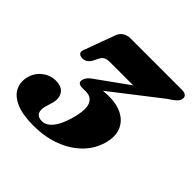

<svg xmlns="http://www.w3.org/2000/svg" viewBox="-180 -870 1055 1055"><g transform="rotate(45 348.0 -342.0)"><path d="M322 -364.5 310 -380.5Q320.5 -384 332.2 -386Q344 -388 357.2 -389.5Q370.5 -391 385.5 -391Q456.5 -393.5 502.5 -369.5Q548.5 -345.5 565.5 -300.8Q582.5 -256 565 -196Q546 -131.5 497.5 -84Q449 -36.5 378 -10Q307 16.5 218.5 16.5Q135 16.5 85.2 -5Q35.5 -26.5 16.5 -62.2Q-2.5 -98 6.5 -141.5Q16.5 -188.5 52.2 -217.2Q88 -246 130.5 -246Q179.5 -246 198 -217.2Q216.5 -188.5 204 -145.5L191 -101.5Q183 -69.5 194 -51.5Q205 -33.5 234.5 -33.5Q256 -33.5 275.8 -48.2Q295.5 -63 312.8 -94Q330 -125 343 -174Q364 -252 348 -286Q332 -320 293 -320H260.5Q244 -320 235.2 -328.2Q226.5 -336.5 232 -354Q236 -366.5 245.5 -377.5Q255 -388.5 272 -399.5L536.5 -590L521 -528H268.5Q247.5 -528 235 -521.5Q222.5 -515 214 -500L197.5 -467Q190 -453 177.5 -444Q165 -435 147.5 -435Q129.5 -435.5 121.2 -445.2Q113 -455 121.5 -475L188 -656Q196 -676.5 214.5 -688.2Q233 -700 258.5 -700H659Q680.5 -700 689.8 -689.2Q699 -678.5 693.5 -662Q689.5 -648.5 675.2 -636.2Q661 -624 634.5 -607Z"/></g></svg>

Font: Fraunces Black
Style: Italic
Weight: 900
Italic angle: -16°
Version: Version 1.000;[b76b70a41]